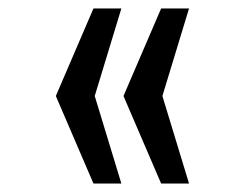

<svg xmlns="http://www.w3.org/2000/svg" viewBox="-20 -526 580 454"><path d="M201 -506H267L204 -299L267 -92H201L112 -299ZM361 -506H427L364 -299L427 -92H361L272 -299Z"/></svg>

Font: Share Tech Mono
Style: Regular
Weight: 400
Designer: Ralph Oliver du Carrois
Foundry: Ralph Oliver du Carrois
Version: Version 1.003